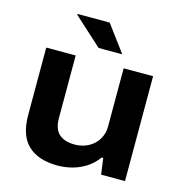

<svg xmlns="http://www.w3.org/2000/svg" viewBox="-108 -822 883 932"><g transform="rotate(15 333.0 -356.0)"><path d="M263 12Q167 12 115 -36.5Q63 -85 63 -189V-527H211V-213Q211 -185 218 -165Q225 -145 239 -132.5Q253 -120 273 -114Q293 -108 318 -108Q355 -108 385.5 -124Q416 -140 434 -169Q452 -198 452 -234V-527H600V0H480L469 -81H461Q438 -49 406.5 -28.5Q375 -8 338.5 2Q302 12 263 12ZM428 -591H309L167 -720L168 -724H329Z"/></g></svg>

Font: Archivo SemiExpanded
Style: Bold
Weight: 700
Width: 6
Designer: Hector Gatti
Foundry: Omnibus-Type
Version: Version 2.001